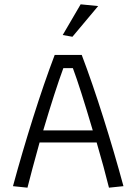

<svg xmlns="http://www.w3.org/2000/svg" viewBox="-20 -868 631 888"><path d="M270 -706 353 -848 434 -840 315 -698ZM40 -7Q82 -162 133 -323.5Q184 -485 233 -614H358Q407 -485 458 -323.5Q509 -162 551 -7L484 0Q461 -93 427 -209H163Q125 -72 107 0ZM409 -265Q350 -465 317 -553H273Q235 -450 180 -265Z"/></svg>

Font: Athiti
Style: Regular
Weight: 400
Designer: CadsonDemak Team
Foundry: CadsonDemak
Version: Version 1.033